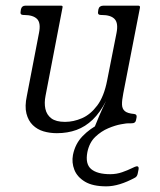

<svg xmlns="http://www.w3.org/2000/svg" viewBox="-20 -460 565 679"><path d="M181 11Q156 11 134 4.5Q112 -2 96 -17.5Q80 -33 73.5 -58.5Q67 -84 75 -121L118 -344Q125 -379 111 -393Q97 -407 65 -407H63Q50 -407 53 -420L54 -427Q57 -440 70 -440H196Q203 -440 201 -433L141 -121Q136 -96 140.5 -75Q145 -54 161.5 -41.5Q178 -29 210 -29Q240 -29 270 -42Q300 -55 324 -87Q348 -119 359 -176L392 -343Q399 -378 385.5 -392.5Q372 -407 340 -407H337Q324 -407 327 -420L328 -427Q331 -440 346 -440H469Q476 -440 475 -433L416 -130Q411 -105 411.5 -90Q412 -75 421.5 -67Q431 -59 454 -57Q465 -56 463 -45L461 -35Q459 -24 446 -24Q426 -24 403 -22.5Q380 -21 357.5 -14.5Q335 -8 317 6Q311 11 309 11H308Q306 11 307 10Q307 9 313.5 -8Q320 -25 331 -50.5Q342 -76 355 -103Q334 -62 308 -37Q282 -12 250.5 -0.5Q219 11 181 11ZM442 -40Q443 -38 444 -35Q445 -32 444 -30Q443 -24 432 -24Q428 -24 408 -20.5Q388 -17 363 -6.5Q338 4 317 24Q296 44 289 78Q281 120 302.5 138Q324 156 370 156Q392 156 412 149Q432 142 446 135Q460 128 464 128Q472 128 470 139L467 154Q465 164 458 168Q401 199 356 199Q308 199 280.5 182.5Q253 166 243 140.5Q233 115 238 88Q246 48 272.5 21Q299 -6 331.5 -21.5Q364 -37 391 -43.5Q418 -50 428 -50Q439 -50 441 -42Z"/></svg>

Font: Young Serif Light
Style: Italic
Weight: 300
Italic angle: -10.979°
Designer: Bastien Sozeau
Foundry: NBR — Bastien Sozeau
Version: Version 5.001